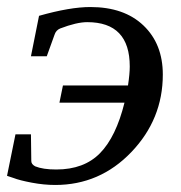

<svg xmlns="http://www.w3.org/2000/svg" viewBox="-36 -514 515 546"><path d="M427 -302Q427 -175 337.5 -81.5Q248 12 121 12Q89 12 54.5 5.5Q20 -1 2 -8L-16 -14L8 -132H52L53 -56Q53 -47 64 -41Q86 -32 124 -32Q203 -32 248.5 -78.5Q294 -125 318 -222H133L143 -271H328Q333 -304 333 -325Q333 -451 212 -451Q182 -451 135 -433Q123 -428 119 -415L97 -354H52L75 -469Q163 -494 221 -494Q317 -494 372 -441.5Q427 -389 427 -302Z"/></svg>

Font: Veleka
Style: Italic
Weight: 400
Italic angle: -12°
Designer: Stefan Peev, Context Ltd, 2016; SIL International, 1997-2014.
Foundry: Stefan Peev, Context Ltd, 2016
Version: Version 1.000